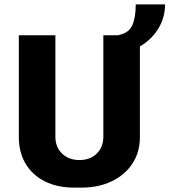

<svg xmlns="http://www.w3.org/2000/svg" viewBox="-20 -847 774 877"><path d="M319 10Q241 10 184 -19Q127 -48 96.5 -100Q66 -152 66 -221V-686H233V-222Q233 -175 263.5 -145.5Q294 -116 343 -116Q392 -116 422 -145.5Q452 -175 452 -222V-686H619V-221Q619 -152 585 -100Q551 -48 490.5 -19Q430 10 352 10ZM522 -605V-687Q568 -696 584 -731Q600 -766 600 -827H734Q734 -771 707 -723Q680 -675 632.5 -643.5Q585 -612 522 -605Z"/></svg>

Font: Chivo Medium
Style: Bold
Weight: 700
Version: Version 2.002